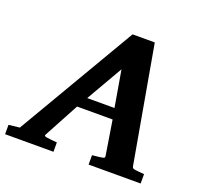

<svg xmlns="http://www.w3.org/2000/svg" viewBox="-173 -823 1008 960"><g transform="rotate(20 331.0 -343.5)"><path d="M382.8 -503.9 271 -310.1H416ZM391.1 0V-49.8Q398.9 -50.8 407 -51.5Q415 -52.2 421.9 -53.2Q429.7 -54.2 437 -55.2Q446.8 -56.2 452.1 -58.6Q457.5 -61 456.1 -69.8L426.8 -252.9H237.8L139.2 -69.8Q134.3 -62.5 138.2 -59.3Q142.1 -56.2 151.9 -55.2Q159.7 -54.2 168.5 -53.2Q175.8 -52.2 185.1 -51.5Q194.3 -50.8 204.1 -49.8V0H-53.2V-49.8L4.9 -56.2L375 -687H493.2L602.1 -70.8Q603.5 -61 607.2 -58.3Q610.8 -55.7 622.1 -54.2Q628.9 -53.7 636.7 -52.7Q643.6 -51.8 651.6 -51.3Q659.7 -50.8 668 -49.8V0Z"/></g></svg>

Font: Charis SIL Afr
Style: Bold Italic
Weight: 700
Italic angle: -11°
Foundry: SIL International
Version: Version 5.000